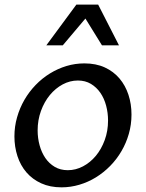

<svg xmlns="http://www.w3.org/2000/svg" viewBox="-20 -802 632 832"><path d="M246.6 9.8Q196.8 9.8 158.7 -7.6Q120.6 -24.9 94.7 -54.9Q68.8 -85 55.7 -125.2Q42.5 -165.5 42.5 -210.9Q42.5 -253.9 54 -293.9Q65.4 -334 85.7 -369.1Q106 -404.3 134.3 -433.6Q162.6 -462.9 196.3 -483.6Q230 -504.4 267.8 -515.9Q305.7 -527.3 345.7 -527.3Q396 -527.3 434.1 -509.8Q472.2 -492.2 497.8 -461.9Q523.4 -431.6 536.6 -391.4Q549.8 -351.1 549.8 -305.7Q549.8 -262.2 538.3 -222.2Q526.9 -182.1 506.3 -147Q485.8 -111.8 457.5 -83Q429.2 -54.2 395.5 -33.4Q361.8 -12.7 324 -1.5Q286.1 9.8 246.6 9.8ZM273.9 -64.5Q308.1 -64.5 339.6 -81.1Q371.1 -97.7 395.3 -126.7Q419.4 -155.8 433.8 -195.1Q448.2 -234.4 448.2 -279.8Q448.2 -313 439.9 -344.2Q431.6 -375.5 415 -399.7Q398.4 -423.8 374 -438.5Q349.6 -453.1 317.4 -453.1Q283.2 -453.1 251.7 -436.3Q220.2 -419.4 196 -390.1Q171.9 -360.8 157.5 -321.3Q143.1 -281.7 143.1 -236.8Q143.1 -203.6 151.6 -172.4Q160.2 -141.1 176.5 -117.2Q192.9 -93.3 217.3 -78.9Q241.7 -64.5 273.9 -64.5ZM180.7 -605.5 311 -782.2H405.3L495.6 -605.5H421.9L350.1 -721.7L252 -605.5Z"/></svg>

Font: Proza Libre
Style: Italic
Weight: 400
Designer: Jasper de Waard
Foundry: Jasper de Waard
Version: Version 1.000; ttfautohint (v1.4.1.8-43bc)